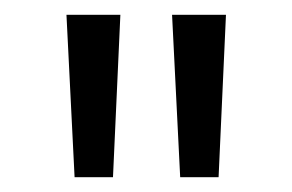

<svg xmlns="http://www.w3.org/2000/svg" viewBox="-20 -770 396 260"><path d="M70 -530ZM81 -530 70 -750H143L133 -530ZM224 -530 213 -750H286L276 -530Z"/></svg>

Font: Rosa Sans Light
Style: Regular
Weight: 300
Designer: Pentagram / MCKL
Foundry: Pentagram / MCKL
Version: Version 1.005;September 16, 2019;FontCreator 11.5.0.2425 64-